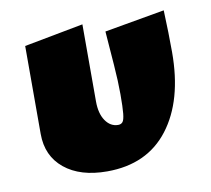

<svg xmlns="http://www.w3.org/2000/svg" viewBox="-59 -515 649 591"><g transform="rotate(-10 265.5 -219.5)"><path d="M49 -139V-414L234 -449V-208Q234 -170 249.5 -147.5Q265 -125 289 -125Q298 -125 303 -131Q308 -137 310 -156.5Q312 -176 312 -217Q312 -257 308 -309.5Q304 -362 303 -375L300 -415L488 -448Q491 -375 491 -317Q491 -166 423.5 -78Q356 10 231 10Q147 10 98 -30Q49 -70 49 -139Z"/></g></svg>

Font: Ysabeau Heavy
Style: Regular
Weight: 800
Designer: Christian Thalmann (Catharsis Fonts)
Version: Version 0.003